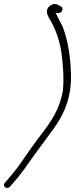

<svg xmlns="http://www.w3.org/2000/svg" viewBox="-24 -696 375 960"><path d="M2 216C-16 235 10 256 28 235L36 226C42 219 49 210 60 198C70 185 83 169 97 150C122 114 153 71 179 36C221 -23 269 -77 299 -148C321 -200 330 -252 331 -302C331 -398 318 -488 290 -561C277 -588 264 -611 253 -634C266 -625 291 -633 288 -653C287 -658 286 -661 281 -663L270 -670C256 -678 243 -678 230 -670C190 -644 222 -606 234 -584C258 -539 276 -485 284 -426C291 -370 297 -305 290 -240C274 -149 231 -88 186 -29C147 22 106 80 69 134C49 162 28 185 10 207Z"/></svg>

Font: Stray Cat
Style: SuExtObl
Weight: 400
Version: Version 1.0